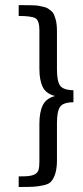

<svg xmlns="http://www.w3.org/2000/svg" viewBox="-20 -646 324 752"><path d="M53.2 44.9Q79.6 44.9 92.8 43.5Q106 42 116.7 36.4Q127.4 30.8 130.9 19.3Q134.3 7.8 134.3 -12.7V-161.6Q134.3 -207 147.7 -234.1Q161.1 -261.2 195.8 -270Q161.1 -278.3 147.7 -304.7Q134.3 -331.1 134.3 -376.5V-527.3Q134.3 -565.4 118.9 -574.5Q103.5 -583.5 53.2 -583.5V-626Q117.2 -626 128.9 -623.8Q140.6 -621.6 151.9 -618.9Q163.1 -616.2 168.2 -612.5Q173.3 -608.9 180.7 -603Q188 -597.2 191.2 -589.6Q194.3 -582 197.3 -572.3Q203.1 -554.2 203.1 -521.5V-375Q203.1 -328.6 215.1 -311Q227.1 -293.5 267.6 -292.5V-245.6Q227.1 -245.1 215.1 -227.3Q203.1 -209.5 203.1 -164.1V-17.6Q203.1 36.6 181.6 63.5Q173.3 74.7 150.9 79.6Q128.4 84.5 110.6 85.4Q92.8 86.4 53.2 86.4Z"/></svg>

Font: Farbod
Style: Regular
Weight: 400
Designer: Mohammad Saleh Souzanchi
Foundry: http://font-store.ir
Version: Version:3.2.5;RFB:1.2.5;Building:2016-06-12 13:21:07.028780